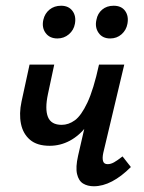

<svg xmlns="http://www.w3.org/2000/svg" viewBox="-20 -643 502 669"><path d="M153 -135Q109 -135 84.5 -156Q60 -177 53 -212Q46 -247 55 -289L83 -418H169L147 -315Q136 -263 147 -235.5Q158 -208 195 -208Q219 -208 241 -224Q263 -240 284.5 -285.5Q306 -331 325 -418H367Q352 -347 331 -293.5Q310 -240 283 -205Q256 -170 223 -152.5Q190 -135 153 -135ZM307 6Q285 6 269.5 -3.5Q254 -13 248.5 -36.5Q243 -60 252 -100L325 -418H413L340 -111Q336 -93 339 -82Q342 -71 355 -71Q366 -71 377.5 -77.5Q389 -84 407 -98L436 -61Q403 -28 370.5 -11Q338 6 307 6ZM180 -509Q153 -509 139 -528Q125 -547 131 -574Q136 -596 152.5 -609.5Q169 -623 193 -623Q219 -623 232.5 -605Q246 -587 241 -560Q237 -538 220 -523.5Q203 -509 180 -509ZM364 -509Q337 -509 323.5 -528.5Q310 -548 316 -574Q320 -596 336 -609.5Q352 -623 376 -623Q403 -623 416 -605Q429 -587 424 -560Q420 -538 403.5 -523.5Q387 -509 364 -509Z"/></svg>

Font: Ysabeau Office SemiBold
Style: Italic
Weight: 600
Italic angle: -12°
Designer: Christian Thalmann (Catharsis Fonts)
Version: Version 2.001;gftools[0.9.30]; featfreeze: tnum,lnum,ss02